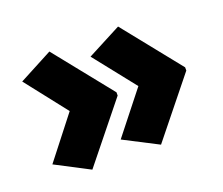

<svg xmlns="http://www.w3.org/2000/svg" viewBox="-88 -650 857 739"><g transform="rotate(-20 340.5 -281.0)"><path d="M645 -273.9 456.1 -39.1 316.9 -110.8 451.2 -280.8 316.9 -450.2 456.1 -522.9 645 -287.1ZM363.8 -273.9 174.8 -39.1 37.1 -110.8 169.9 -280.8 37.1 -450.2 174.8 -522.9 363.8 -287.1Z"/></g></svg>

Font: TypoPRO Open Sans
Style: Regular
Weight: 800
Foundry: Ascender Corporation
Version: Version 1.10